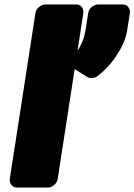

<svg xmlns="http://www.w3.org/2000/svg" viewBox="-20 -808 606 866"><path d="M197 38C213 38 236 23 240 0L356 -750C358 -766 348 -788 325 -788H184C168 -788 144 -773 140 -750L24 0C22 16 33 38 56 38ZM309 -550C295 -531 298 -508 314 -498L375 -460C386 -453 406 -454 420 -465C453 -490 483 -522 507 -560C527 -590 547 -628 554 -674L566 -750C568 -766 557 -788 534 -788H422C406 -788 382 -773 378 -750L366 -674C358 -621 337 -587 309 -550Z"/></svg>

Font: Asimov Print
Style: EIt
Weight: 500
Designer: Google
Version: Version 2.000980; 2014